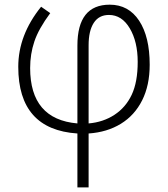

<svg xmlns="http://www.w3.org/2000/svg" viewBox="-20 -561 718 821"><path d="M445.8 -497.1Q402.8 -497.1 380.9 -463.1Q358.9 -429.2 358.9 -367.2V-33.2Q421.4 -38.6 469.5 -70.1Q517.6 -101.6 543.2 -155.8Q568.8 -210 568.8 -296.4Q568.8 -382.8 534.9 -439.9Q501 -497.1 445.8 -497.1ZM311 9.8Q58.1 -6.8 58.1 -275.4Q58.1 -411.1 155.8 -532.2L194.8 -504.9Q145 -437.5 127 -383.8Q108.9 -330.1 108.9 -270Q108.9 -50.8 311 -33.2V-366.2Q311 -541 449.2 -541Q529.8 -541 575 -472.4Q620.1 -403.8 620.1 -284.2Q620.1 -196.3 587.9 -132.1Q555.7 -67.9 496.8 -31.7Q438 4.4 358.9 9.8V240.2H311Z"/></svg>

Font: OpenSans-Light
Style: Regular
Weight: 300
Foundry: Ascender Corporation
Version: Version 1.10